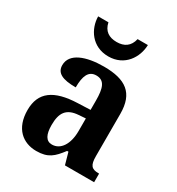

<svg xmlns="http://www.w3.org/2000/svg" viewBox="-182 -877 926 1003"><g transform="rotate(30 280.5 -375.5)"><path d="M266 -606C364 -606 414 -686 416 -761H354C343 -713 311 -693 266 -693C220 -693 188 -713 178 -761H116C117 -686 167 -606 266 -606ZM187 10C258 10 286 -17 327 -71H335L355 0H531V-52H527C485 -52 471 -68 471 -123V-378C471 -503 405 -549 274 -549C167 -549 81 -518 81 -447C81 -400 119 -381 200 -381C200 -449 216 -489 263 -489C313 -489 326 -448 326 -374V-318L250 -315C110 -310 41 -261 41 -153C41 -42 106 10 187 10ZM241 -60C205 -60 189 -91 189 -148C189 -221 213 -259 286 -264L327 -267V-191C327 -112 293 -60 241 -60Z"/></g></svg>

Font: Noto Serif Myanmar SemiCondensed
Style: Bold
Weight: 700
Width: 4
Designer: Ben Mitchell and the Monotype Design Team
Foundry: Monotype Imaging Inc.
Version: Version 2.106